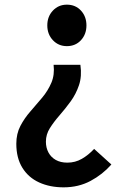

<svg xmlns="http://www.w3.org/2000/svg" viewBox="-20 -589 543 824"><path d="M253 215Q194 215 148 194Q102 173 76 131Q50 89 50 28Q50 -15 67.5 -48.5Q85 -82 111 -111.5Q137 -141 161.5 -170.5Q186 -200 200.5 -234Q215 -268 210 -311H325Q332 -262 319 -223.5Q306 -185 283 -153.5Q260 -122 235.5 -94Q211 -66 194 -39Q177 -12 177 19Q177 45 188 65.5Q199 86 219.5 97.5Q240 109 269 109Q303 109 331.5 92.5Q360 76 384 50L458 117Q420 160 368.5 187.5Q317 215 253 215ZM267 -391Q231 -391 207 -416.5Q183 -442 183 -480Q183 -518 207 -543.5Q231 -569 267 -569Q304 -569 327.5 -543.5Q351 -518 351 -480Q351 -442 327.5 -416.5Q304 -391 267 -391Z"/></svg>

Font: Noto Sans JP SemiBold
Style: Regular
Weight: 600
Designer: Ryoko NISHIZUKA  (kana, bopomofo & ideographs); Paul D. Hunt (Latin, Greek & Cyrillic); Sandoll Communications , Soo-you
Foundry: Adobe
Version: Version 2.004-H2;hotconv 1.0.118;makeotfexe 2.5.65603